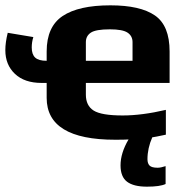

<svg xmlns="http://www.w3.org/2000/svg" viewBox="-31 -514 704 720"><path d="M520 186C552.7 186 576 182.7 590 176V109C578 113 568 115 560 115C545.3 115 535.3 112.3 530 107C524.7 101.7 522 93.7 522 83C522 55.7 528 28.3 540 1C546 0.3 563 -3 591 -9V-102C531 -88 477 -81 429 -81C375.7 -81 339.3 -87.2 320 -99.5C300.7 -111.8 291 -131.7 291 -159V-203H605V-321C605 -385.7 586.7 -430.7 550 -456C513.3 -481.3 457.7 -494 383 -494C303.7 -494 244 -480.7 204 -454C164 -427.3 144 -383 144 -321V-286C124 -286 109.7 -290 101 -298C92.3 -306 88 -318.7 88 -336C88 -349.3 90 -362.3 94 -375L-2 -391C-8 -367 -11 -345.3 -11 -326C-11 -289.3 1 -259.7 25 -237C49 -214.3 82.3 -203 125 -203H144V-147C144 -42.3 229.7 10 401 10C424.3 10 441 9.7 451 9C431 43 421 75.3 421 106C421 134.7 429.2 155.2 445.5 167.5C461.8 179.8 486.7 186 520 186ZM466 -286H291V-356C291 -371.3 297.2 -383.2 309.5 -391.5C321.8 -399.8 345.7 -404 381 -404C413 -404 435.2 -399.8 447.5 -391.5C459.8 -383.2 466 -371.3 466 -356Z"/></svg>

Font: Play
Style: Bold
Weight: 700
Designer: Jonas Hecksher
Foundry: Jonas Hecksher, Playtypeª, e-types AS
Version: Version 1.002